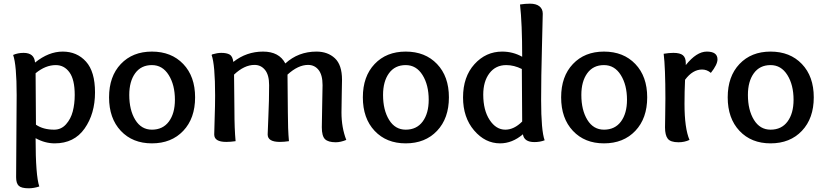

<svg xmlns="http://www.w3.org/2000/svg" viewBox="-20 -763 4445 1035"><path d="M280.8 -412.1Q225.1 -412.1 171.9 -368.2Q173.8 -122.1 173.8 -90.8Q212.9 -64 272 -64Q310.1 -64 335.9 -93Q361.8 -122.1 372.3 -162.6Q382.8 -203.1 382.8 -251Q382.8 -334 354.5 -373Q326.2 -412.1 280.8 -412.1ZM168.9 -425.8Q242.2 -484.9 317.9 -484.9Q395 -484.9 443.6 -430.9Q492.2 -377 492.2 -265.1Q492.2 -149.9 436 -70.1Q379.9 9.8 274.9 9.8Q222.2 9.8 171.9 -18.1Q171.9 184.1 191.9 242.2Q162.1 252 134.8 252Q95.2 252 81.1 238.5Q66.9 225.1 66.9 192.9Q66.9 118.2 68.4 -40Q69.8 -198.2 69.8 -250Q69.8 -413.1 50.8 -466.8Q76.2 -478 106.9 -478Q165 -478 168.9 -425.8Z M922.9 -225.1Q922.9 -305.2 889.4 -358.6Q856 -412.1 798.8 -412.1Q740.7 -412.1 708.7 -368.2Q676.8 -324.2 676.8 -251Q676.8 -169.9 709.2 -116.9Q741.7 -64 798.8 -64Q857.9 -64 890.4 -107.9Q922.9 -151.9 922.9 -225.1ZM798.8 9.8Q694.8 9.8 631.3 -57.6Q567.9 -125 567.9 -238.3Q567.9 -351.1 631.3 -418Q694.8 -484.9 798.8 -484.9Q903.8 -484.9 967.8 -418Q1031.7 -351.1 1031.7 -238.3Q1031.7 -125 967.8 -57.6Q903.8 9.8 798.8 9.8Z M1120.6 -466.8 1125 -470.2Q1151.9 -478 1172.9 -478Q1201.7 -478 1217.8 -469Q1233.9 -460 1237.8 -429.2Q1308.6 -484.9 1397.9 -484.9Q1484.9 -484.9 1518.1 -420.9Q1587.9 -484.9 1686 -484.9Q1746.6 -484.9 1785.2 -449Q1823.7 -413.1 1823.7 -333Q1823.7 -330.1 1822.3 -259.5Q1820.8 -189 1820.8 -157.2Q1820.8 -75.2 1846.7 -8.8Q1815.9 3.9 1790 3.9Q1749 3.9 1731.9 -12.9Q1714.8 -29.8 1714.8 -77.1Q1714.8 -111.8 1716.8 -195.8Q1718.8 -279.8 1718.8 -304.2Q1718.8 -358.9 1697.3 -386Q1675.8 -413.1 1640.6 -413.1Q1586.9 -413.1 1529.8 -360.8Q1531.7 -227.1 1531.7 -157.2Q1531.7 -66.9 1537.6 -2Q1510.7 2 1488.8 2Q1422.9 2 1422.9 -38.1Q1422.9 -55.2 1426.8 -137.7Q1430.7 -220.2 1430.7 -304.2Q1430.7 -358.9 1408.7 -386Q1386.7 -413.1 1352.1 -413.1Q1296.9 -413.1 1241.7 -360.8Q1243.7 -227.1 1243.7 -166Q1243.7 -69.8 1250 -2Q1222.7 2 1199.7 2Q1134.8 2 1134.8 -38.1Q1134.8 -61 1137.2 -127.4Q1139.6 -193.8 1139.6 -248Q1139.6 -415 1120.6 -466.8Z M2291 -225.1Q2291 -305.2 2257.6 -358.6Q2224.1 -412.1 2167 -412.1Q2108.9 -412.1 2076.9 -368.2Q2044.9 -324.2 2044.9 -251Q2044.9 -169.9 2077.4 -116.9Q2109.9 -64 2167 -64Q2226.1 -64 2258.5 -107.9Q2291 -151.9 2291 -225.1ZM2167 9.8Q2063 9.8 1999.5 -57.6Q1936 -125 1936 -238.3Q1936 -351.1 1999.5 -418Q2063 -484.9 2167 -484.9Q2272 -484.9 2335.9 -418Q2399.9 -351.1 2399.9 -238.3Q2399.9 -125 2335.9 -57.6Q2272 9.8 2167 9.8Z M2704.1 -64Q2751 -64 2794.9 -107.9Q2793 -292 2793 -391.1Q2751 -412.1 2709 -412.1Q2651.9 -412.1 2618.4 -368.2Q2585 -324.2 2585 -252.9Q2585 -168.9 2619.4 -116.5Q2653.8 -64 2704.1 -64ZM2476.1 -237.8Q2476.1 -349.1 2537.6 -417Q2599.1 -484.9 2687 -484.9Q2745.1 -484.9 2794.9 -457Q2794.9 -636.2 2783.2 -738.8Q2811 -743.2 2836.9 -743.2Q2870.1 -743.2 2887.9 -729Q2905.8 -714.8 2905.8 -689Q2905.8 -664.1 2901.4 -506.6Q2897 -349.1 2897 -224.1Q2897 -58.1 2916 -6.8Q2891.1 2.9 2860.8 2.9Q2805.2 2.9 2798.8 -39.1Q2741.2 9.8 2675.8 9.8Q2595.2 9.8 2535.6 -60.1Q2476.1 -129.9 2476.1 -237.8Z M3359.9 -225.1Q3359.9 -305.2 3326.4 -358.6Q3293 -412.1 3235.8 -412.1Q3177.7 -412.1 3145.8 -368.2Q3113.8 -324.2 3113.8 -251Q3113.8 -169.9 3146.2 -116.9Q3178.7 -64 3235.8 -64Q3294.9 -64 3327.4 -107.9Q3359.9 -151.9 3359.9 -225.1ZM3235.8 9.8Q3131.8 9.8 3068.4 -57.6Q3004.9 -125 3004.9 -238.3Q3004.9 -351.1 3068.4 -418Q3131.8 -484.9 3235.8 -484.9Q3340.8 -484.9 3404.8 -418Q3468.8 -351.1 3468.8 -238.3Q3468.8 -125 3404.8 -57.6Q3340.8 9.8 3235.8 9.8Z M3609.9 -478Q3646 -478 3661.4 -465.1Q3676.8 -452.1 3676.8 -423.8V-412.1Q3734.9 -484.9 3790 -484.9Q3847.7 -484.9 3847.7 -442.9Q3847.7 -415 3812 -370.1Q3791 -388.2 3764.6 -388.2Q3713.9 -388.2 3672.9 -333Q3669.9 -269 3669.9 -203.1Q3669.9 -71.8 3696.8 -8.8Q3669.9 3.9 3637.7 3.9Q3594.7 3.9 3579.8 -15.1Q3564.9 -34.2 3564.9 -76.2Q3564.9 -87.9 3565.9 -144Q3566.9 -200.2 3566.9 -231.9Q3566.9 -398.9 3557.6 -473.1Q3586.9 -478 3609.9 -478Z M4257.8 -225.1Q4257.8 -305.2 4224.4 -358.6Q4190.9 -412.1 4133.8 -412.1Q4075.7 -412.1 4043.7 -368.2Q4011.7 -324.2 4011.7 -251Q4011.7 -169.9 4044.2 -116.9Q4076.7 -64 4133.8 -64Q4192.9 -64 4225.3 -107.9Q4257.8 -151.9 4257.8 -225.1ZM4133.8 9.8Q4029.8 9.8 3966.3 -57.6Q3902.8 -125 3902.8 -238.3Q3902.8 -351.1 3966.3 -418Q4029.8 -484.9 4133.8 -484.9Q4238.8 -484.9 4302.7 -418Q4366.7 -351.1 4366.7 -238.3Q4366.7 -125 4302.7 -57.6Q4238.8 9.8 4133.8 9.8Z"/></svg>

Font: Sukar
Style: Bold
Weight: 700
Designer: Dario Muhafara - Ghiath Alsory
Foundry: Dario Muhafara - Ghiath Alsory
Version: Version 1.00 March 27, 2016, initial release